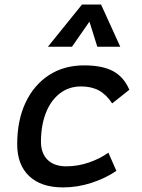

<svg xmlns="http://www.w3.org/2000/svg" viewBox="-20 -815 626 845"><path d="M271.5 -83Q322.3 -83 370.8 -99.6Q419.4 -116.2 457 -143.1L492.2 -63Q444.3 -30.3 382.8 -10.3Q321.3 9.8 257.3 9.8Q161.1 9.8 108.4 -40Q55.7 -89.8 55.7 -180.2Q55.7 -285.2 92.3 -363Q128.9 -440.9 195.1 -484.1Q261.2 -527.3 350.1 -527.3Q430.2 -527.3 477.5 -502Q524.9 -476.6 549.3 -419.9L473.6 -359.9Q448.2 -398.9 415.5 -416.7Q382.8 -434.6 336.4 -434.6Q283.7 -434.6 243.9 -404.3Q204.1 -374 182.4 -319.3Q160.6 -264.6 160.2 -190.9Q160.6 -139.6 189.7 -111.3Q218.8 -83 271.5 -83ZM424.8 -794.9 509.3 -609.4H408.2L370.6 -729.5H380.4L296.9 -609.4H190.9L340.8 -794.9Z"/></svg>

Font: Cascadia Code
Style: Italic
Weight: 400
Italic angle: -10°
Designer: Aaron Bell
Foundry: Saja Typeworks
Version: Version 2407.024